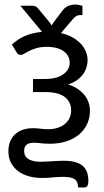

<svg xmlns="http://www.w3.org/2000/svg" viewBox="-20 -623 453 838"><path d="M339.8 -557.1H330.6Q318.4 -557.1 310.1 -551Q301.8 -544.9 295.4 -536.6L246.1 -478.5Q274.4 -472.2 296.1 -460Q317.9 -447.8 332.5 -432.1Q347.2 -416.5 354.7 -397.9Q362.3 -379.4 362.3 -359.9Q362.3 -345.7 357.9 -330.3Q353.5 -314.9 343.5 -300.5Q333.5 -286.1 317.4 -274.2Q301.3 -262.2 277.3 -254.4Q301.3 -247.1 319.1 -234.9Q336.9 -222.7 348.9 -207.8Q360.8 -192.9 366.7 -175.3Q372.6 -157.7 372.6 -139.6Q372.6 -108.9 360.6 -82.5Q348.6 -56.2 326.2 -36.9Q303.7 -17.6 271.2 -6.6Q238.8 4.4 197.8 4.4Q176.3 4.4 158 2.2Q139.6 0 126.5 0Q106.9 0 96.2 8.5Q85.4 17.1 85.4 35.6Q85.4 60.1 104.5 71.5Q123.5 83 156.7 83Q167 83 179.7 82.3Q192.4 81.5 205.8 80.8Q219.2 80.1 232.7 79.3Q246.1 78.6 257.8 78.6Q289.1 78.6 310.1 85Q331.1 91.3 343.3 103Q355.5 114.7 360.6 131.1Q365.7 147.5 365.7 167Q365.7 178.2 362.3 186.8Q358.9 195.3 345.2 195.3H320.8Q320.3 182.1 316.9 173.3Q313.5 164.6 305.9 159.2Q298.3 153.8 285.9 151.4Q273.4 148.9 255.4 148.9Q232.4 148.9 208.7 151.4Q185.1 153.8 163.6 153.8Q132.3 153.8 105.5 146.2Q78.6 138.7 58.8 123.8Q39.1 108.9 27.8 87.2Q16.6 65.4 16.6 36.6Q16.6 15.1 23.4 -3.2Q30.3 -21.5 43.7 -34.9Q57.1 -48.3 77.4 -55.9Q97.7 -63.5 124 -63.5Q139.2 -63.5 156 -61.3Q172.9 -59.1 189.5 -59.1Q213.9 -59.1 232.7 -65.4Q251.5 -71.8 264.4 -82.8Q277.3 -93.8 283.9 -108.6Q290.5 -123.5 290.5 -140.6Q290.5 -178.2 262.7 -199.7Q234.9 -221.2 176.3 -221.2H124V-278.3H176.3Q227.1 -278.3 255.6 -298.3Q284.2 -318.4 284.2 -349.6Q284.2 -363.8 278.1 -376.2Q272 -388.7 259.5 -398.2Q247.1 -407.7 228.5 -413.1Q210 -418.5 185.1 -418.5Q157.7 -418.5 138.9 -412.8Q120.1 -407.2 107.2 -400.6Q94.2 -394 85.7 -388.7Q77.1 -383.3 71.3 -383.3Q64.9 -383.3 60.8 -385.5Q56.6 -387.7 51.8 -395.5L32.2 -428.2Q55.2 -450.7 87.4 -465.3Q119.6 -480 163.6 -483.9L68.8 -598.1H118.7Q128.4 -598.1 134.5 -595.7Q140.6 -593.3 146 -586.4L194.8 -527.3Q197.3 -523.9 200.2 -520Q203.1 -516.1 205.6 -511.7Q208 -516.1 210.7 -520Q213.4 -523.9 215.8 -527.8L253.9 -578.1Q263.7 -591.3 277.8 -597.2Q292 -603 307.6 -603Q317.4 -603 325.2 -601.3Q333 -599.6 339.8 -597.2Z"/></svg>

Font: Carlito
Style: Regular
Weight: 400
Designer: Lukasz Dziedzic
Foundry: tyPoland Lukasz Dziedzic
Version: Version 1.104